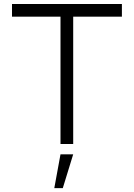

<svg xmlns="http://www.w3.org/2000/svg" viewBox="-20 -720 670 960"><path d="M589.5 -700V-636.5H346V0H282.5V-636.5H40V-700ZM251.5 220.5 282.5 51.5H346L294 220.5Z"/></svg>

Font: Urbanist Light
Style: Regular
Weight: 300
Designer: Corey Hu
Foundry: Corey Hu
Version: Version 1.330; ttfautohint (v1.8.4.7-5d5b)